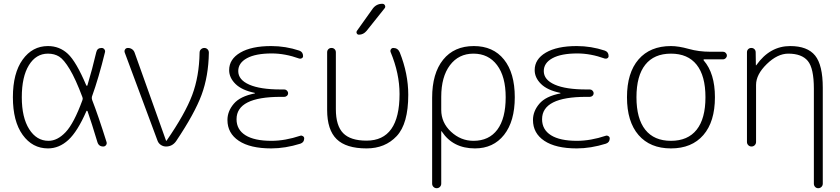

<svg xmlns="http://www.w3.org/2000/svg" viewBox="-20 -773 4434 1013"><path d="M233 -490Q170 -490 132.5 -429Q95 -368 95 -260Q95 -153 134 -91.5Q173 -30 236 -30Q283 -30 326.5 -76Q370 -122 415 -245Q418 -252 415 -260Q379 -356 348 -407.5Q317 -459 292 -474.5Q267 -490 233 -490ZM233 10Q151 10 99.5 -61.5Q48 -133 48 -260Q48 -387 99.5 -458.5Q151 -530 233 -530Q294 -530 338 -489Q382 -448 435 -323Q436 -321 438 -320.5Q440 -320 441 -322Q467 -408 488 -498Q493 -520 516 -520Q525 -520 530.5 -513Q536 -506 534 -498Q501 -363 465 -263Q463 -256 466 -246Q498 -164 542 -24Q545 -15 539.5 -7.5Q534 0 525 0Q501 0 494 -23Q463 -126 442 -186Q441 -188 439 -188.5Q437 -189 436 -187Q389 -79 340.5 -34.5Q292 10 233 10Z M811 -31 638 -496Q635 -505 640 -512.5Q645 -520 655 -520Q667 -520 676.5 -513.5Q686 -507 690 -496L856 -31Q856 -30 857 -30Q859 -30 859 -31Q957 -173 994 -271.5Q1031 -370 1033 -495Q1033 -506 1040.5 -513Q1048 -520 1058 -520Q1068 -520 1075 -513Q1082 -506 1082 -495Q1080 -371 1043.5 -272.5Q1007 -174 909 -28Q889 0 856 0Q841 0 828.5 -8.5Q816 -17 811 -31Z M1411 10Q1300 10 1240 -30Q1180 -70 1180 -140Q1180 -186 1213.5 -225.5Q1247 -265 1324 -280Q1325 -280 1325 -282Q1325 -283 1324 -283Q1256 -297 1222.5 -330Q1189 -363 1189 -403Q1189 -461 1248 -495.5Q1307 -530 1411 -530Q1487 -530 1559 -506Q1579 -499 1579 -477Q1579 -470 1573 -466Q1567 -462 1559 -464Q1484 -491 1414 -491Q1329 -491 1283 -466Q1237 -441 1237 -398Q1237 -352 1295 -326.5Q1353 -301 1461 -301H1480Q1488 -301 1494 -295Q1500 -289 1500 -281Q1500 -273 1494 -267.5Q1488 -262 1480 -262H1461Q1228 -262 1228 -144Q1228 -89 1275 -59.5Q1322 -30 1412 -30Q1484 -30 1565 -57Q1572 -59 1578.5 -54.5Q1585 -50 1585 -43Q1585 -22 1565 -15Q1485 10 1411 10Z M1914 10Q1806 10 1756 -39Q1706 -88 1706 -193V-497Q1706 -507 1712.5 -513.5Q1719 -520 1729 -520Q1739 -520 1745.5 -513.5Q1752 -507 1752 -497V-197Q1752 -110 1790.5 -70.5Q1829 -31 1914 -31Q2088 -31 2088 -277Q2088 -385 2041 -498Q2038 -506 2042.5 -513Q2047 -520 2055 -520Q2079 -520 2089 -497Q2134 -384 2134 -273Q2134 -120 2073 -55Q2012 10 1914 10ZM1947 -728Q1966 -753 1997 -753Q2007 -753 2011 -744.5Q2015 -736 2009 -729L1914 -610Q1897 -590 1874 -590Q1866 -590 1862.5 -596.5Q1859 -603 1863 -610Z M2308 -262V-193Q2308 -126 2359.5 -78Q2411 -30 2478 -30Q2560 -30 2604 -89Q2648 -148 2648 -260Q2648 -369 2602.5 -429.5Q2557 -490 2478 -490Q2400 -490 2354 -429Q2308 -368 2308 -262ZM2260 196V-257Q2260 -386 2318 -458Q2376 -530 2480 -530Q2582 -530 2639 -459Q2696 -388 2696 -260Q2696 -133 2639.5 -61.5Q2583 10 2486 10Q2370 10 2311 -79Q2311 -81 2309 -81Q2308 -81 2308 -80V196Q2308 206 2301 213Q2294 220 2284 220Q2274 220 2267 213Q2260 206 2260 196Z M3023 10Q2912 10 2852 -30Q2792 -70 2792 -140Q2792 -186 2825.5 -225.5Q2859 -265 2936 -280Q2937 -280 2937 -282Q2937 -283 2936 -283Q2868 -297 2834.5 -330Q2801 -363 2801 -403Q2801 -461 2860 -495.5Q2919 -530 3023 -530Q3099 -530 3171 -506Q3191 -499 3191 -477Q3191 -470 3185 -466Q3179 -462 3171 -464Q3096 -491 3026 -491Q2941 -491 2895 -466Q2849 -441 2849 -398Q2849 -352 2907 -326.5Q2965 -301 3073 -301H3092Q3100 -301 3106 -295Q3112 -289 3112 -281Q3112 -273 3106 -267.5Q3100 -262 3092 -262H3073Q2840 -262 2840 -144Q2840 -89 2887 -59.5Q2934 -30 3024 -30Q3096 -30 3177 -57Q3184 -59 3190.5 -54.5Q3197 -50 3197 -43Q3197 -22 3177 -15Q3097 10 3023 10Z M3655.5 -431.5Q3609 -490 3520 -490Q3431 -490 3384.5 -431.5Q3338 -373 3338 -260Q3338 -147 3384.5 -88.5Q3431 -30 3520 -30Q3609 -30 3655.5 -88.5Q3702 -147 3702 -260Q3702 -373 3655.5 -431.5ZM3520 -530Q3560 -530 3613.5 -515Q3667 -500 3727 -500H3795Q3803 -500 3809 -494Q3815 -488 3815 -480Q3815 -472 3809 -466Q3803 -460 3795 -460H3695Q3693 -460 3692 -458Q3691 -456 3693 -454Q3752 -386 3752 -260Q3752 -131 3691 -60.5Q3630 10 3520 10Q3410 10 3349 -60.5Q3288 -131 3288 -260Q3288 -389 3349 -459.5Q3410 -530 3520 -530Z M3921 -24V-497Q3921 -507 3927.5 -513.5Q3934 -520 3944 -520Q3954 -520 3960.5 -513.5Q3967 -507 3967 -497L3968 -429Q3968 -428 3969 -428L3971 -430Q4042 -530 4149 -530Q4240 -530 4280.5 -480Q4321 -430 4321 -310V196Q4321 206 4314 213Q4307 220 4297 220Q4287 220 4280.5 213Q4274 206 4274 196V-305Q4274 -413 4242 -451.5Q4210 -490 4139 -490Q4082 -490 4025.5 -435Q3969 -380 3969 -325V-24Q3969 -14 3962 -7Q3955 0 3945 0Q3935 0 3928 -7Q3921 -14 3921 -24Z"/></svg>

Font: Rounded Mplus 1c Light
Style: Regular
Weight: 300
Version: Version 1.059.20150529